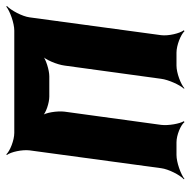

<svg xmlns="http://www.w3.org/2000/svg" viewBox="-18 -576 620 625"><g transform="rotate(-90 292.5 -264.0)"><path d="M490 -50 548 -478C551 -502 571 -539 585 -552L583 -554C568 -542 529 -528 505 -528H172C148 -528 113 -542 102 -554L100 -552C110 -539 118 -502 115 -478L57 -50C54 -26 35 11 21 24L22 26C37 14 76 0 100 0H141C165 0 198 14 207 26L210 24C202 11 195 -26 198 -50L241 -364C244 -388 238 -428 227 -440L225 -438C235 -425 270 -414 290 -414H356C376 -414 413 -425 427 -438L425 -440C410 -428 394 -388 391 -364L348 -50C345 -26 328 11 316 24L317 26C330 14 367 0 391 0H433C457 0 492 14 503 26L506 24C496 11 487 -26 490 -50Z"/></g></svg>

Font: Asimov
Style: EdgeNarIt
Weight: 500
Designer: Google
Version: Version 2.000980: 2014